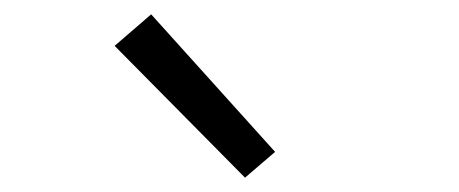

<svg xmlns="http://www.w3.org/2000/svg" viewBox="-20 -816 640 268"><path d="M322 -568 140 -752 191 -796 364 -604Z"/></svg>

Font: Iosevka Curly Slab LtEx
Style: Regular
Weight: 300
Width: 7
Monospace: yes
Designer: Belleve Invis
Foundry: Belleve Invis
Version: Version 11.1.0; ttfautohint (v1.8.3)